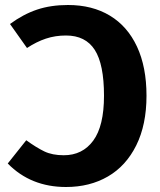

<svg xmlns="http://www.w3.org/2000/svg" viewBox="-20 -731 640 768"><path d="M566 -348Q566 -232 525 -149.5Q484 -67 411.5 -25Q339 17 244 17Q103 17 11 -77L85 -170Q125 -141 157 -125.5Q189 -110 235 -110Q310 -110 353 -168.5Q396 -227 396 -348Q396 -474 359 -531.5Q322 -589 244 -589Q201 -589 163.5 -576.5Q126 -564 88 -539L20 -635Q73 -674 128 -692.5Q183 -711 252 -711Q349 -711 419.5 -668.5Q490 -626 528 -544.5Q566 -463 566 -348Z"/></svg>

Font: Fira Mono
Style: Bold
Weight: 700
Monospace: yes
Designer: Carrois Corporate & Edenspiekermann AG
Foundry: Carrois Corporate GbR & Edenspiekermann AG
Version: Version 3.206